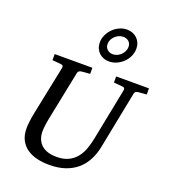

<svg xmlns="http://www.w3.org/2000/svg" viewBox="-174 -1104 1096 1244"><g transform="rotate(20 374.5 -481.5)"><path d="M690.9 -624Q682.1 -623 675.3 -618.4Q668.5 -613.8 667 -604L589.8 -213.9Q579.6 -159.7 557.1 -116.9Q534.7 -74.2 499.8 -44.7Q464.8 -15.1 417.7 0.5Q370.6 16.1 311 16.1Q264.6 16.1 224.9 6.6Q185.1 -2.9 155.3 -23.9Q125.5 -44.9 108.6 -78.1Q91.8 -111.3 91.8 -159.2Q91.8 -174.3 95 -201.7Q98.1 -229 105 -264.2L174.8 -604Q176.3 -612.3 172.4 -617.7Q168.5 -623 154.8 -624L99.1 -628.9V-670.9H358.9V-628.9L299.8 -624Q291 -623 284.2 -618.4Q277.3 -613.8 275.9 -604L207 -264.2Q201.2 -234.9 198.5 -211.7Q195.8 -188.5 195.8 -174.8Q195.8 -143.1 205.8 -119.6Q215.8 -96.2 234.1 -80.3Q252.4 -64.5 278.6 -56.6Q304.7 -48.8 336.9 -48.8Q385.7 -48.8 418.7 -65.2Q451.7 -81.5 473.6 -108.9Q495.6 -136.2 508.3 -172.6Q521 -209 528.8 -249L599.1 -604Q600.6 -612.3 596.7 -617.7Q592.8 -623 579.1 -624L522.9 -628.9V-670.9H749V-628.9ZM532.7 -877.4Q532.7 -900.9 517.6 -914.6Q502.4 -928.2 479.5 -928.2Q463.9 -928.2 449.5 -921.9Q435.1 -915.5 423.6 -904.8Q412.1 -894 405.3 -879.9Q398.4 -865.7 398.4 -850.1Q398.4 -826.7 414.3 -812.5Q430.2 -798.3 452.6 -798.3Q467.8 -798.3 482.4 -804.9Q497.1 -811.5 508.1 -822.5Q519 -833.5 525.9 -847.7Q532.7 -861.8 532.7 -877.4ZM444.8 -746.1Q423.8 -746.1 406 -753.2Q388.2 -760.3 375.2 -772.9Q362.3 -785.6 355 -803.2Q347.7 -820.8 347.7 -841.3Q347.7 -868.7 359.1 -893.8Q370.6 -918.9 389.9 -938.2Q409.2 -957.5 434.3 -969Q459.5 -980.5 486.8 -980.5Q507.8 -980.5 525.6 -973.4Q543.5 -966.3 556.6 -953.4Q569.8 -940.4 577.1 -922.9Q584.5 -905.3 584.5 -884.3Q584.5 -856.4 573 -831.5Q561.5 -806.6 542 -787.6Q522.5 -768.6 497.3 -757.3Q472.2 -746.1 444.8 -746.1Z"/></g></svg>

Font: Charis SIL Afr
Style: Italic
Weight: 400
Italic angle: -11°
Foundry: SIL International
Version: Version 5.000